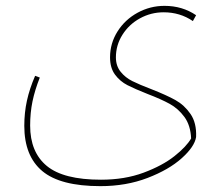

<svg xmlns="http://www.w3.org/2000/svg" viewBox="-20 -546 766 656"><path d="M498 -241Q549 -221 579.5 -204Q610 -187 631 -156.5Q652 -126 650 -78Q645 -45 601 -5.5Q557 34 484 62Q411 90 323 90Q186 90 124.5 38.5Q63 -13 63 -116Q63 -161 72 -202Q81 -243 100 -287L116 -281Q99 -238 91 -199.5Q83 -161 83 -117Q83 -26 140 21Q197 68 325 68Q406 68 470.5 44Q535 20 576 -12.5Q617 -45 633 -73Q631 -118 610 -146.5Q589 -175 560 -191Q531 -207 484 -225Q441 -242 415.5 -255Q390 -268 373 -291Q356 -314 356 -350Q356 -398 381.5 -438.5Q407 -479 450 -502.5Q493 -526 542 -526Q603 -526 650 -494L639 -474Q595 -504 539 -504Q496 -504 458.5 -483.5Q421 -463 398.5 -427.5Q376 -392 376 -350Q376 -321 392 -301Q408 -281 432 -269Q456 -257 498 -241Z"/></svg>

Font: FiraGO Thin
Style: Italic
Weight: 100
Italic angle: -8°
Designer: bBox Type GmbH
Foundry: bBox Type GmbH
Version: Version 1.001